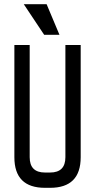

<svg xmlns="http://www.w3.org/2000/svg" viewBox="-20 -899 455 919"><path d="M366.2 -683.6Q366.2 -549.8 366.2 -146.5Q366.2 0 219.7 0Q211.9 0 195.3 0Q48.8 0 48.8 -146.5Q48.8 -205.1 48.8 -292Q48.8 -378.9 48.8 -495.1Q48.8 -542 48.8 -683.6Q67.4 -683.6 122.1 -683.6Q122.1 -549.8 122.1 -146.5Q122.1 -73.2 195.3 -73.2Q203.1 -73.2 219.7 -73.2Q293 -73.2 293 -146.5Q293 -325.2 293 -683.6Q311.5 -683.6 366.2 -683.6ZM191.4 -732.4Q167 -769.5 93.8 -878.9Q121.1 -878.9 203.1 -878.9Q218.8 -842.8 264.6 -732.4Q246.1 -732.4 191.4 -732.4Z"/></svg>

Font: ZAANS 2018
Style: Regular
Weight: 400
Designer: Counter Creatives
Version: Version 1.0 - 24-01-18